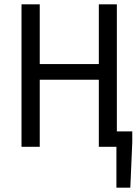

<svg xmlns="http://www.w3.org/2000/svg" viewBox="-20 -676 640 884"><path d="M79 0V-656H163V-381H435V-656H518V0H435V-309H163V0ZM516 188V0H478V-71H589V-21L580 188Z"/></svg>

Font: Source Code Pro
Style: Regular
Weight: 400
Monospace: yes
Designer: Paul D. Hunt, Teo Tuominen
Foundry: Adobe Systems Incorporated
Version: Version 1.018;hotconv 1.0.116;makeotfexe 2.5.65601